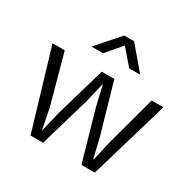

<svg xmlns="http://www.w3.org/2000/svg" viewBox="-154 -842 990 993"><g transform="rotate(30 341.0 -345.0)"><path d="M11 -470H84L165 -174L188 -56H191L219 -174L305 -470H380L465 -174L493 -56H496L523 -174L603 -470H673L535 0H455L370 -298L342 -419L313 -298L226 0H151ZM485 -556H419L341 -647L263 -556H194L312 -690H371Z"/></g></svg>

Font: Mukta Mahee Light
Style: Regular
Weight: 300
Designer: Shuchita Grover, Noopur Datye, Girish Dalvi, Yashodeep Gholap
Foundry: Ek Type
Version: Version 2.538;PS 1.000;hotconv 16.6.51;makeotf.lib2.5.65220;